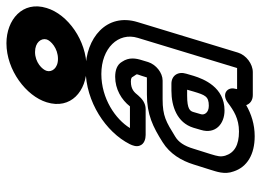

<svg xmlns="http://www.w3.org/2000/svg" viewBox="-130 -670 830 611"><g transform="rotate(-90 285.5 -364.0)"><path d="M394 -308 400 -328C406 -347 410 -369 395 -391C386 -407 368 -413 347 -413C308 -413 274 -393 253 -366H184C212 -412 278 -457 356 -457C438 -457 490 -403 471 -341L375 -25H308L309 -31C316 -55 293 -76 264 -54C240 -36 214 -19 173 -19C129 -19 105 -34 96 -63C92 -78 94 -86 101 -109L118 -163C127 -194 140 -212 157 -222C204 -251 222 -262 276 -262H335C360 -262 386 -283 394 -308ZM289 25H362C388 25 416 4 424 -22L521 -341C552 -441 469 -507 371 -507C267 -507 171 -442 133 -367C128 -357 124 -345 128 -335C133 -320 150 -316 162 -316H244C263 -316 277 -327 288 -340C297 -351 306 -363 332 -363C343 -363 346 -360 347 -357C357 -340 357 -350 350 -328L345 -312H291C227 -312 188 -293 139 -262C102 -239 80 -202 68 -163L51 -109C46 -92 35 -65 46 -36C60 7 100 31 158 31C196 31 229 20 257 4C261 16 272 25 289 25ZM325 -234H303C253 -234 201 -216 185 -164L178 -140C164 -94 197 -65 240 -65C314 -65 340 -131 350 -163L357 -187C365 -213 351 -234 325 -234ZM287 -184H306L300 -163C289 -127 285 -115 255 -115C232 -115 225 -130 228 -140L235 -164C238 -174 243 -184 287 -184ZM391 -554C335 -554 304 -592 316 -631C326 -664 377 -709 439 -709C495 -709 528 -670 516 -631C506 -598 456 -554 391 -554ZM376 -504C463 -504 546 -564 566 -631C590 -708 528 -759 454 -759C368 -759 286 -696 266 -631C242 -554 302 -504 376 -504ZM389 -545C445 -545 502 -584 516 -631C533 -686 491 -718 442 -718C385 -718 330 -677 316 -631C299 -577 341 -545 389 -545ZM404 -595C374 -595 361 -615 366 -631C370 -645 393 -668 426 -668C457 -668 471 -648 466 -631C462 -618 438 -595 404 -595Z"/></g></svg>

Font: DIN Rundschrift
Style: BreitKontKu
Weight: 400
Width: 7
Version: Version 1.027